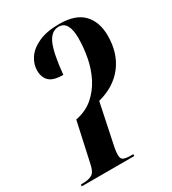

<svg xmlns="http://www.w3.org/2000/svg" viewBox="-181 -820 821 915"><g transform="rotate(-30 229.5 -362.0)"><path d="M-4 0 -2 -10H11Q40 -10 58.5 -20.5Q77 -31 85 -70L133 -289Q190 -300 228.5 -333Q267 -366 291 -412.5Q315 -459 325.5 -513Q336 -567 336 -620Q336 -714 281 -714Q240 -714 218.5 -666Q197 -618 186 -504Q131 -504 109.5 -525.5Q88 -547 88 -584Q88 -619 109.5 -651Q131 -683 176 -703.5Q221 -724 289 -724Q379 -724 421 -680Q463 -636 463 -560Q463 -465 413.5 -400Q364 -335 272 -311L225 -86Q221 -65 220.5 -55.5Q220 -46 220 -42Q220 -21 233.5 -15.5Q247 -10 272 -10H286L285 0Z"/></g></svg>

Font: Noto Serif Display ExtraCondensed
Style: Bold Italic
Weight: 700
Width: 2
Italic angle: -12°
Designer: Monotype Design Team
Foundry: Monotype Imaging Inc.
Version: Version 2.009